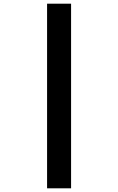

<svg xmlns="http://www.w3.org/2000/svg" viewBox="-20 -770 640 1040"><path d="M235 250V-750H365V250Z"/></svg>

Font: Source Code Pro ExtraLight ExtraBold
Style: Italic
Weight: 800
Italic angle: -11°
Monospace: yes
Version: Version 1.016;hotconv 1.0.116;makeotfexe 2.5.65601